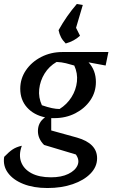

<svg xmlns="http://www.w3.org/2000/svg" viewBox="-53 -747 571 967"><path d="M220 -152Q212 -152 205 -152V-90L335 -54Q436 -25 436 50Q436 93 403 127Q370 161 313.5 180.5Q257 200 186 200Q116 200 64.5 179.5Q13 159 -13 123.5Q-39 88 -32 43Q-7 17 11.5 5Q30 -7 57 -13Q40 33 53.5 69Q67 105 105.5 125.5Q144 146 204 146Q256 146 291 129Q326 112 337.5 85.5Q349 59 329 31L169 -17Q138 -48 138 -87Q138 -131 174 -156Q117 -168 83 -206Q49 -244 49 -300Q49 -351 77.5 -393Q106 -435 154.5 -460Q203 -485 262 -485H493L479 -417L393 -433Q430 -393 430 -334Q430 -283 402 -242Q374 -201 326.5 -176.5Q279 -152 220 -152ZM247 -198Q284 -221 307 -257.5Q330 -294 334.5 -336Q339 -378 321 -417Q301 -423 279 -428.5Q257 -434 232 -435Q194 -413 171.5 -376.5Q149 -340 144.5 -298Q140 -256 158 -217Q187 -207 208.5 -202.5Q230 -198 247 -198ZM364 -722 330 -607 350 -567Q321 -540 278 -528Q263 -543 254.5 -559Q246 -575 242 -595Q282 -667 334 -727Z"/></svg>

Font: Piazzolla Medium
Style: Italic
Weight: 500
Italic angle: -11.3°
Designer: Juan Pablo del Peral
Foundry: Huerta Tipografica
Version: Version 1.330